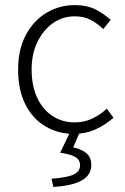

<svg xmlns="http://www.w3.org/2000/svg" viewBox="-20 -513 490 753"><path d="M270 12Q208 12 158 -17.5Q108 -47 79.5 -103.5Q51 -160 51 -240Q51 -320 82 -377Q113 -434 163.5 -463.5Q214 -493 273 -493Q322 -493 355.5 -475.5Q389 -458 414 -435L385 -399Q362 -421 335.5 -435Q309 -449 274 -449Q226 -449 188 -422.5Q150 -396 127 -349Q104 -302 104 -240Q104 -178 125 -131.5Q146 -85 184.5 -59Q223 -33 273 -33Q311 -33 343 -48.5Q375 -64 399 -87L425 -51Q393 -23 354.5 -5.5Q316 12 270 12ZM189 220 182 188Q247 183 270.5 170.5Q294 158 294 136Q294 114 276 103Q258 92 216 86L258 -2H296L267 65Q300 72 319 88Q338 104 338 134Q338 174 300 195Q262 216 189 220Z"/></svg>

Font: Assistant ExtraLight Light
Style: Regular
Weight: 300
Version: Version 3.000